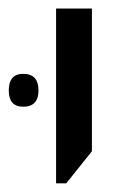

<svg xmlns="http://www.w3.org/2000/svg" viewBox="-50 -650 310 442"><path d="M79.1 -228V-630.4H161.6V-301.8L102.5 -228ZM3.4 -404.3Q-29.8 -404.3 -29.8 -441.9Q-29.8 -480 3.4 -480Q38.6 -480 38.6 -441.9Q38.6 -404.3 3.4 -404.3Z"/></svg>

Font: Open Sans
Style: Regular
Weight: 400
Designer: Monotype Design Team
Foundry: Monotype Imaging Inc.
Version: Version 3.000; ttfautohint (v1.8.4)